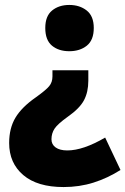

<svg xmlns="http://www.w3.org/2000/svg" viewBox="-20 -583 507 776"><path d="M359 -470Q359 -421 331 -398.5Q303 -376 260 -376Q217 -376 190 -398.5Q163 -421 163 -470Q163 -518 190.5 -540.5Q218 -563 260 -563Q302 -563 330.5 -540.5Q359 -518 359 -470ZM337 -257Q337 -211 319.5 -178Q302 -145 255 -112Q213 -82 200.5 -63Q188 -44 188 -20Q188 1 205 13Q222 25 252 25Q316 25 405 -27L467 104Q415 137 358 155Q301 173 237 173Q131 173 74 124.5Q17 76 17 -5Q17 -65 42.5 -107.5Q68 -150 124 -189Q166 -219 179 -235Q192 -251 192 -274V-299H337Z"/></svg>

Font: Noto Sans Lao UI SemCond Blk
Style: Regular
Weight: 900
Width: 4
Designer: Monotype Design Team
Foundry: Monotype Imaging Inc.
Version: Version 2.000; ttfautohint (v1.8.4.7-5d5b)